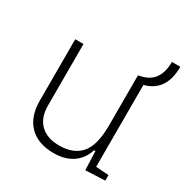

<svg xmlns="http://www.w3.org/2000/svg" viewBox="-154 -786 897 925"><g transform="rotate(30 294.0 -323.0)"><path d="M266.6 9.8Q178.7 9.8 130.9 -38.8Q83 -87.4 83 -175.8V-517.6H128.9V-175.8Q128.9 -107.9 166.5 -71.5Q204.1 -35.2 271.5 -35.2Q350.6 -35.2 391.1 -82Q431.6 -128.9 431.6 -239.3V-517.6L451.2 -522.5Q541 -544.4 541 -655.8H587.9Q587.9 -519.5 477.5 -491.2V-35.6L548.8 -30.8V0L440.4 4.9L436.5 -99.6H428.7Q413.6 -47.9 371.3 -19Q329.1 9.8 266.6 9.8Z"/></g></svg>

Font: Cascadia Code NF ExtraLight
Style: Regular
Weight: 200
Monospace: yes
Designer: Aaron Bell
Foundry: Saja Typeworks
Version: Version 2404.023; ttfautohint (v1.8.4)